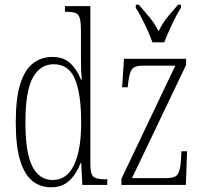

<svg xmlns="http://www.w3.org/2000/svg" viewBox="-20 -786 872 816"><path d="M198 10Q151 10 117.5 -17Q84 -44 65.5 -104.5Q47 -165 47 -267Q47 -370 66.5 -430.5Q86 -491 121 -517.5Q156 -544 202 -544Q250 -544 278.5 -517.5Q307 -491 324 -448H328Q325 -471 324.5 -496Q324 -521 324 -548V-655Q324 -692 319 -709Q314 -726 300.5 -731Q287 -736 261 -736H256V-760H364V-91Q364 -47 376.5 -35.5Q389 -24 427 -24H436V0H330L325 -94H323Q305 -47 275 -18.5Q245 10 198 10ZM204 -21Q264 -21 294.5 -84.5Q325 -148 325 -265Q325 -385 299 -449Q273 -513 208 -513Q151 -513 119.5 -456Q88 -399 88 -265Q88 -136 117.5 -78.5Q147 -21 204 -21ZM496 0V-26L725 -507H589Q551 -507 540.5 -491.5Q530 -476 525 -435L523 -415H499L507 -536H771V-510L541 -29H687Q724 -29 735 -45Q746 -61 749 -103L751 -143H775L770 0ZM628 -606Q616 -640 595.5 -682.5Q575 -725 557 -753V-766H570Q595 -737 615.5 -712.5Q636 -688 654 -653Q671 -688 691 -712.5Q711 -737 737 -766H749V-753Q731 -725 711 -682.5Q691 -640 678 -606Z"/></svg>

Font: Noto Serif ExtraCondensed ExtraLight
Style: Regular
Weight: 200
Width: 2
Designer: Monotype Design Team
Foundry: Monotype Imaging Inc.
Version: Version 2.015